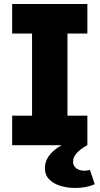

<svg xmlns="http://www.w3.org/2000/svg" viewBox="-20 -723 496 956"><path d="M40.5 0V-147H139.6V-556.2H40.5V-703.1H415V-556.2H315.9V-147H415V0ZM354.5 212.9Q316.9 212.9 282.5 202.9Q248 192.9 225.8 170.9Q203.6 148.9 203.6 114.3Q203.6 32.7 329.1 -21H351.6V0H415Q385.3 15.6 364.5 36.6Q343.8 57.6 343.8 82.5Q343.8 103 359.9 115Q376 127 400.4 127Q416 127 427.7 122.6L451.7 194.3Q409.7 212.9 354.5 212.9Z"/></svg>

Font: Schibsted Grotesk ExtraBold
Style: Regular
Weight: 800
Designer: Bakken & Baeck AS, Henrik Kongsvoll
Foundry: Schibsted ASA
Version: Version 1.100; ttfautohint (v1.8.4.7-5d5b);gftools[0.9.25]